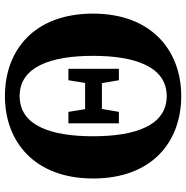

<svg xmlns="http://www.w3.org/2000/svg" viewBox="-9 -707 734 756"><g transform="rotate(90 358.0 -329.0)"><path d="M358.3 18.6C537.9 18.6 682.8 -98 682.8 -328.5C682.8 -561.6 537.6 -675.6 358.3 -675.6C179.8 -675.6 33.6 -559.1 33.6 -328.5C33.6 -95.5 178.8 18.6 358.3 18.6ZM358.3 -39.3C242.6 -39.3 199.9 -162.6 199.9 -328.5C199.9 -493.7 242.6 -618.4 358.3 -618.4C474.8 -618.4 516.5 -493.7 516.5 -328.5C516.5 -162.6 474.8 -39.3 358.3 -39.3ZM250.9 -231.4H295.9L310.9 -323.9V-342.5L295.9 -430.1H250.9V-231.4ZM280 -297.1H437.1V-363.3H280V-297.1ZM420.5 -231.4H465.5V-430.1H420.5L405.5 -342.5V-323.9L420.5 -231.4Z"/></g></svg>

Font: Source Serif Variable
Style: Regular
Weight: 389
Designer: Frank Grießhammer
Foundry: Adobe Systems Incorporated
Version: Version 3.001;hotconv 1.0.111;makeotfexe 2.5.65597